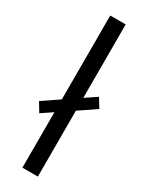

<svg xmlns="http://www.w3.org/2000/svg" viewBox="-218 -846 682 883"><g transform="rotate(30 123.0 -404.0)"><path d="M253 -410.5 163.5 -350V0H81.5V-294.5L23.5 -255.5L-5.5 -303.5L81.5 -362.5V-808H163.5V-418L223.5 -458.5Z"/></g></svg>

Font: Encode Sans Semi Expanded
Style: Regular
Weight: 400
Width: 6
Designer: Multiple Designers
Foundry: Impallari Type
Version: Version 2.000